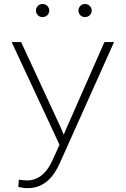

<svg xmlns="http://www.w3.org/2000/svg" viewBox="-20 -742 640 975"><path d="M119.6 213.4Q152.3 213.4 178 202.9Q203.6 192.4 223.1 174.8Q242.7 157.2 257.6 134.5Q272.5 111.8 283.7 86.4L559.1 -528.3H510.3L319.8 -96.2L303.7 -58.1L287.1 -97.2L87.4 -528.3H39.1L282.2 -6.8L245.6 73.7Q236.8 93.3 224.6 111.6Q212.4 129.9 196.8 143.6Q181.2 157.7 161.1 166Q141.1 174.3 116.7 174.3Q107.4 174.3 96.7 172.9Q85.9 171.4 75.7 170.4L72.8 207.5Q83 209.5 95.7 211.4Q108.4 213.4 119.6 213.4ZM162.6 -688.5Q162.6 -674.8 172.1 -665Q181.6 -655.3 196.3 -655.3Q210.9 -655.3 220.5 -665Q230 -674.8 230 -688.5Q230 -701.7 220.5 -711.7Q210.9 -721.7 196.3 -721.7Q181.6 -721.7 172.1 -711.7Q162.6 -701.7 162.6 -688.5ZM378.4 -688Q378.4 -674.8 387.7 -665Q397 -655.3 411.6 -655.3Q426.3 -655.3 436 -665Q445.8 -674.8 445.8 -688Q445.8 -701.7 436 -711.7Q426.3 -721.7 411.6 -721.7Q397 -721.7 387.7 -711.7Q378.4 -701.7 378.4 -688Z"/></svg>

Font: Roboto Mono ExtraLight
Style: Regular
Weight: 250
Monospace: yes
Designer: Google
Version: Version 3.000